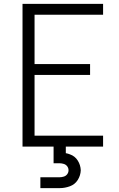

<svg xmlns="http://www.w3.org/2000/svg" viewBox="-20 -755 615 989"><path d="M96 0V-735H511V-679H158V-425H444V-369H158V-56H511V0ZM188 214V158H288Q298 158 309 154.5Q320 151 326.5 142Q333 133 333 122Q333 111 326.5 102Q320 93 309 89.5Q298 86 288 86H256V0H319V34Q330 36 340 40Q366 49 380.5 72Q395 95 396 122Q395 149 380.5 172Q366 195 340 204.5Q314 214 288 214Z"/></svg>

Font: Jozsika Light
Style: Regular
Weight: 300
Monospace: yes
Designer: Belleve Invis
Foundry: Belleve Invis
Version: 2.1.0